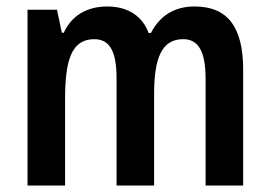

<svg xmlns="http://www.w3.org/2000/svg" viewBox="-20 -573 834 593"><path d="M581 -553C519 -553 474 -525 446 -471H439C421 -520 379 -553 311 -553C249 -553 201 -525 177 -472H171L156 -543H65V0H181V-267C181 -385 200 -452 271 -452C318 -452 340 -416 340 -331V0H456V-283C456 -395 480 -452 546 -452C592 -452 615 -415 615 -330V0H731V-358C731 -491 682 -553 581 -553Z"/></svg>

Font: Noto Sans Ethiopic Cond SemBd
Style: Regular
Weight: 600
Width: 3
Designer: Monotype Design Team
Foundry: Monotype Imaging Inc.
Version: Version 2.102